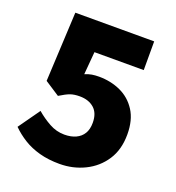

<svg xmlns="http://www.w3.org/2000/svg" viewBox="-120 -732 774 842"><g transform="rotate(20 267.0 -311.5)"><path d="M250 12Q198 12 156 0.5Q114 -11 81 -31.5Q48 -52 22 -78L93 -178Q122 -153 155.5 -134.5Q189 -116 226 -116Q257 -116 279.5 -126.5Q302 -137 314 -157Q326 -177 326 -207Q326 -252 300.5 -274.5Q275 -297 233 -297Q207 -297 189 -290.5Q171 -284 142 -266L73 -311L89 -635H457V-501H227L218 -395Q235 -402 250 -404.5Q265 -407 283 -407Q338 -407 384 -386Q430 -365 458 -321.5Q486 -278 486 -211Q486 -140 453.5 -90.5Q421 -41 367 -14.5Q313 12 250 12Z"/></g></svg>

Font: Source Sans 3 ExtraBold
Style: Regular
Weight: 800
Designer: Paul D. Hunt
Foundry: Adobe
Version: Version 3.052;hotconv 1.1.0;makeotfexe 2.6.0